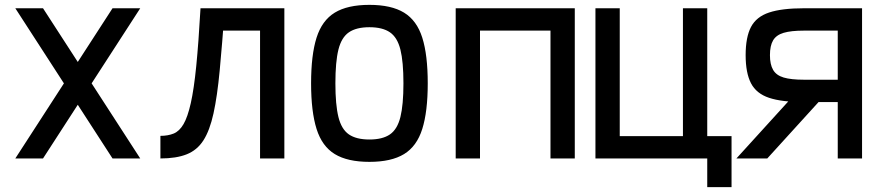

<svg xmlns="http://www.w3.org/2000/svg" viewBox="-20 -652 3640 790"><path d="M443 0 43 -618H157L557 0ZM43 0 443 -618H557L157 0Z M1050 0V-526H826V-618H1150V0ZM640 0V-93Q671 -93 694.5 -102.5Q718 -112 735 -141Q752 -170 765 -227.5Q778 -285 787.5 -380.5Q797 -476 805 -618H905Q894 -469 884 -362.5Q874 -256 858.5 -185.5Q843 -115 817 -74.5Q791 -34 748 -17Q705 0 640 0Z M1500 14Q1410 14 1357.5 -18Q1305 -50 1282.5 -121.5Q1260 -193 1260 -309Q1260 -426 1282.5 -497Q1305 -568 1357.5 -600Q1410 -632 1500 -632Q1590 -632 1642.5 -600Q1695 -568 1717.5 -497Q1740 -426 1740 -309Q1740 -193 1717.5 -121.5Q1695 -50 1642.5 -18Q1590 14 1500 14ZM1500 -78Q1554 -78 1584.5 -99Q1615 -120 1627.5 -170.5Q1640 -221 1640 -309Q1640 -398 1627.5 -448Q1615 -498 1584.5 -519Q1554 -540 1500 -540Q1446 -540 1415.5 -519Q1385 -498 1372.5 -448Q1360 -398 1360 -309Q1360 -221 1372.5 -170.5Q1385 -120 1415.5 -99Q1446 -78 1500 -78Z M1855 0V-618H2345V0H2245V-526H1955V0Z M2430 0V-618H2530V-92H2790V-618H2890V0ZM2890 118V0H2858V-92H2990V118Z M3427 0V-526H3288Q3235 -526 3204.5 -517Q3174 -508 3161 -486Q3148 -464 3148 -425Q3148 -387 3161 -364.5Q3174 -342 3204.5 -333Q3235 -324 3288 -324H3499V-232H3288Q3197 -232 3144.5 -249.5Q3092 -267 3070 -309.5Q3048 -352 3048 -425Q3048 -499 3070 -541Q3092 -583 3144.5 -600.5Q3197 -618 3288 -618H3527V0ZM3010 0 3281 -298H3408L3137 0Z"/></svg>

Font: Victor Mono
Style: Bold
Weight: 700
Monospace: yes
Designer: Rune Bjørnerås
Version: Version 1.561;gftools[0.9.30]